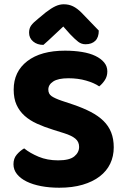

<svg xmlns="http://www.w3.org/2000/svg" viewBox="-20 -861 586 898"><path d="M252 -111Q305 -111 327.5 -129.5Q350 -148 350 -174Q350 -198 332.5 -212.5Q315 -227 280 -238L229 -254Q187 -267 153 -282.5Q119 -298 95 -319.5Q71 -341 57.5 -370.5Q44 -400 44 -442Q44 -526 107.5 -575Q171 -624 284 -624Q327 -624 363.5 -618Q400 -612 426 -599.5Q452 -587 467 -569Q482 -551 482 -527Q482 -504 470.5 -486.5Q459 -469 444 -457Q421 -473 383 -484Q345 -495 300 -495Q252 -495 229 -480Q206 -465 206 -442Q206 -422 221 -411.5Q236 -401 268 -390L322 -372Q369 -356 404.5 -337.5Q440 -319 464 -295.5Q488 -272 500 -241.5Q512 -211 512 -172Q512 -130 495.5 -95.5Q479 -61 446.5 -36Q414 -11 366.5 3Q319 17 257 17Q211 17 172 9.5Q133 2 104.5 -12Q76 -26 59.5 -46.5Q43 -67 43 -93Q43 -120 58.5 -138Q74 -156 93 -167Q120 -145 160.5 -128Q201 -111 252 -111ZM276 -737Q253 -716 229.5 -693.5Q206 -671 183 -651Q154 -651 135 -667Q116 -683 116 -708Q116 -728 125.5 -741.5Q135 -755 159 -774L194 -803Q220 -823 239.5 -832Q259 -841 278 -841Q302 -841 321.5 -831.5Q341 -822 361 -802L442 -718Q442 -686 425.5 -670Q409 -654 380 -654Q361 -654 346 -665.5Q331 -677 308 -701Z"/></svg>

Font: Baloo Thambi 2
Style: Bold
Weight: 700
Designer: Aadarsh Rajan and Ek Type
Foundry: Ek Type
Version: Version 1.640;hotconv 1.0.111;makeotfexe 2.5.65597; ttfautoh